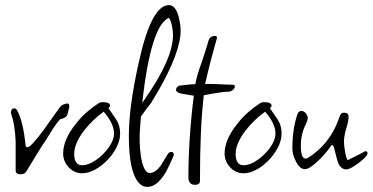

<svg xmlns="http://www.w3.org/2000/svg" viewBox="-20 -660 1452 748"><path d="M60 19Q41 19 41 4V-109Q38 -176 24 -215Q23 -217 23 -222Q23 -238 36 -238Q42 -238 46 -231Q70 -190 80 -91Q83 -86 87 -86Q100 -86 151 -155L213 -242Q221 -253 235 -255Q239 -257 241 -257Q250 -257 250 -247Q250 -245 249.5 -242Q249 -239 248 -235L242 -212Q236 -199 215 -196Q203 -184 186 -158L160 -116Q146 -96 127 -65Q108 -34 83 7Q77 19 60 19Z M300 15Q268 15 246 -10Q226 -33 226 -62Q226 -116 275 -177Q295 -203 318 -223Q341 -243 366 -259Q371 -262 380 -262Q409 -262 409 -248Q409 -244 403 -239V-238Q418 -217 433 -194Q448 -171 448 -140Q448 -114 434.5 -87Q421 -60 398.5 -36.5Q376 -13 350 1Q324 15 300 15ZM301 -16Q326 -17 354 -36.5Q382 -56 402.5 -84Q423 -112 424 -137Q426 -176 384 -225Q341 -194 308 -152Q269 -101 269 -60Q269 -16 301 -16Z M555 68Q521 69 501.5 19Q482 -31 482 -131Q482 -188 491.5 -258.5Q501 -329 520 -414Q569 -640 638 -640Q665 -640 677 -591Q686 -554 683 -524Q673 -427 568 -258Q561 -250 551.5 -237Q542 -224 529 -206Q527 -183 525.5 -161Q524 -139 524 -119Q524 -83 530 -45Q541 14 563 14Q584 14 605 -13L634 -60Q639 -68 647 -68Q657 -68 657 -58Q657 -56 656.5 -54Q656 -52 655 -50Q644 -25 635.5 -7.5Q627 10 620 20Q589 68 555 68ZM637 -590Q568 -560 534 -260Q537 -263 543 -272Q654 -430 654 -524Q654 -531 653 -539.5Q652 -548 650 -559Q644 -586 637 -590Z M739 60Q714 60 714 30Q714 -119 735 -287Q725 -289 714.5 -290.5Q704 -292 694 -294Q666 -298 666 -310Q666 -322 678 -325H677Q668 -325 680 -326.5Q692 -328 711 -330Q730 -332 741 -332Q747 -367 765 -415Q775 -444 781.5 -465.5Q788 -487 792 -500Q797 -520 818 -520Q827 -520 825 -511Q817 -483 805 -438.5Q793 -394 779 -333Q788 -333 801.5 -333Q815 -333 833 -332Q851 -331 864.5 -330.5Q878 -330 886 -330Q895 -330 895 -323Q895 -317 887.5 -310Q880 -303 871 -303Q859 -303 835 -299.5Q811 -296 774 -289Q759 -166 759 45Q759 60 739 60Z M929 15Q897 15 875 -10Q855 -33 855 -62Q855 -116 904 -177Q924 -203 947 -223Q970 -243 995 -259Q1000 -262 1009 -262Q1038 -262 1038 -248Q1038 -244 1032 -239V-238Q1047 -217 1062 -194Q1077 -171 1077 -140Q1077 -114 1063.5 -87Q1050 -60 1027.5 -36.5Q1005 -13 979 1Q953 15 929 15ZM930 -16Q955 -17 983 -36.5Q1011 -56 1031.5 -84Q1052 -112 1053 -137Q1055 -176 1013 -225Q970 -194 937 -152Q898 -101 898 -60Q898 -16 930 -16Z M1331 0Q1309 1 1297 -26Q1295 -31 1292 -43Q1289 -55 1284 -74Q1280 -99 1271 -94Q1255 -69 1225 -39Q1187 -1 1168 -1Q1147 -1 1132 -33Q1119 -58 1119 -81Q1119 -158 1139 -216Q1144 -228 1154 -228Q1163 -228 1171 -219Q1179 -210 1179 -199Q1179 -193 1171 -175Q1152 -138 1152 -92Q1152 -42 1171 -42Q1180 -42 1215 -71Q1277 -124 1304 -209Q1309 -221 1320 -221Q1338 -221 1338 -206Q1338 -196 1335.5 -184Q1333 -172 1328 -157Q1324 -142 1322 -130Q1320 -118 1320 -108Q1320 -101 1321 -91.5Q1322 -82 1324 -71Q1329 -41 1335 -36Q1335 -36 1345.5 -41.5Q1356 -47 1369.5 -53.5Q1383 -60 1392.5 -65.5Q1402 -71 1402 -71Q1412 -71 1412 -63Q1412 -55 1395.5 -40Q1379 -25 1360 -13Q1341 -1 1331 0Z"/></svg>

Font: Square Peg
Style: Regular
Weight: 400
Designer: Robert E. Leuschke
Foundry: Robert E. Leuschke
Version: Version 1.010; ttfautohint (v1.8.4.7-5d5b)